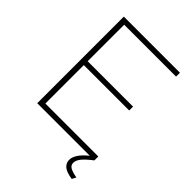

<svg xmlns="http://www.w3.org/2000/svg" viewBox="-249 -827 1113 1113"><g transform="rotate(45 307.5 -270.5)"><path d="M564.9 0Q523.4 31.7 505.6 54Q487.8 76.2 487.8 97.2Q487.8 115.7 504.6 126.2Q521.5 136.7 561 144L547.9 168.9Q500 162.1 479.5 144.8Q459 127.4 459 101.1Q459 54.7 526.9 0H96.2V-710H556.2V-678.2H130.9V-378.9H502.9V-347.2H130.9V-32.2H564.9Z"/></g></svg>

Font: Rawline ExtraLight
Style: Regular
Weight: 275
Designer: Matt McInerney, Pablo Impallari, Rodrigo Fuenzalida
Foundry: Matt McInerney, Pablo Impallari, Rodrigo Fuenzalida
Version: Version 4.020;PS 004.020;hotconv 1.0.88;makeotf.lib2.5.64775